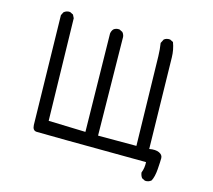

<svg xmlns="http://www.w3.org/2000/svg" viewBox="-115 -861 1230 1110"><g transform="rotate(15 500.0 -305.5)"><path d="M841.8 109.4 822.3 99.6Q812.5 85.9 810.5 68.4Q822.3 39.1 820.3 3.9Q187.5 0 163.6 -1.5Q139.6 -2.9 138.2 -35.6Q136.7 -68.4 125 -689.5L134.8 -709Q150.4 -722.7 171.9 -720.7L191.4 -710.9L201.2 -691.4L214.8 -81.1L436.5 -74.2L426.8 -660.2Q428.7 -675.8 438.5 -687.5Q452.1 -699.2 473.6 -697.3L493.2 -687.5Q506.8 -671.9 504.9 -650.4L512.7 -72.3H742.2Q731.4 -565.4 730.5 -606Q729.5 -646.5 723.6 -683.6L735.4 -707Q750 -718.8 771.5 -716.8L791 -707Q806.6 -666 807.6 -619.6Q808.6 -573.2 818.4 -74.2Q855.5 -81.1 877.4 -70.8Q899.4 -60.5 899.4 -40.5Q899.4 -20.5 896 25.9Q892.6 72.3 878.9 97.7Q863.3 111.3 841.8 109.4Z"/></g></svg>

Font: NaikaiFont
Style: Regular
Weight: 400
Version: Version 1.67